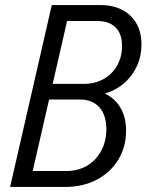

<svg xmlns="http://www.w3.org/2000/svg" viewBox="-20 -740 580 760"><path d="M70 0 84 -63H241Q289 -63 324.5 -84Q360 -105 380.5 -143Q401 -181 401 -229Q401 -284 373.5 -315Q346 -346 297 -346H152L166 -408H312Q356 -408 390.5 -427.5Q425 -447 444 -481Q463 -515 463 -558Q463 -606 437.5 -631.5Q412 -657 363 -657H220L234 -720H377Q452 -720 496 -678Q540 -636 540 -564Q540 -518 522.5 -479.5Q505 -441 474.5 -413.5Q444 -386 405.5 -373Q367 -360 325 -366L333 -386Q402 -379 440.5 -336Q479 -293 479 -223Q479 -158 448 -107.5Q417 -57 362.5 -28.5Q308 0 237 0ZM20 0 185 -720H260L95 0Z"/></svg>

Font: Instrument Sans SemiCondensed
Style: Italic
Weight: 400
Width: 4
Italic angle: -13°
Designer: Rodrigo Fuenzalida
Foundry: fragTYPE
Version: Version 1.000;gftools[0.9.28]